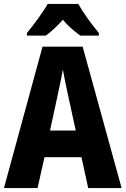

<svg xmlns="http://www.w3.org/2000/svg" viewBox="-20 -951 635 971"><path d="M376 -931H221C200 -892 147 -821 116 -784V-771H212C235 -788 267 -816 298 -851C327 -816 360 -790 386 -771H480V-784C442 -830 401 -886 376 -931ZM426 0H595L398 -715H195L0 0H170L205 -156H392ZM326 -461 363 -291H233L270 -462C278 -501 292 -563 298 -599C305 -559 316 -507 326 -461Z"/></svg>

Font: Noto Sans Gurmukhi UI Condensed ExtraBold
Style: Regular
Weight: 800
Width: 3
Designer: Jelle Bosma - Monotype Design Team
Foundry: Monotype Imaging Inc.
Version: Version 2.004